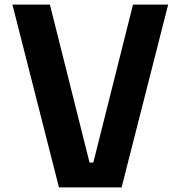

<svg xmlns="http://www.w3.org/2000/svg" viewBox="-20 -820 790 840"><path d="M371.7 -109H388.3L561.9 -800H715.7L512 0H238L34.3 -800H198.3Z"/></svg>

Font: Martian Mono sWd Rg
Style: Regular
Weight: 400
Width: 6
Monospace: yes
Designer: Roman Shamin
Foundry: Evil Martians
Version: Version 1.000